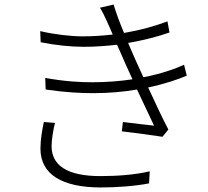

<svg xmlns="http://www.w3.org/2000/svg" viewBox="-20 -797 914 845"><path d="M157 -660 159 -611C224 -598 291 -591 349 -591C400 -591 449 -595 495 -600L509 -569C521 -540 541 -496 563 -448C509 -440 450 -435 387 -435C334 -435 269 -438 179 -454L181 -403C270 -390 336 -387 390 -387C461 -387 526 -393 583 -403C611 -343 640 -282 658 -244C625 -248 574 -253 521 -260L516 -219C578 -212 649 -202 695 -195L721 -227C696 -274 663 -345 632 -412C707 -428 765 -448 802 -464L790 -512C751 -494 689 -472 611 -457C586 -511 565 -558 555 -582L544 -608C613 -620 675 -636 726 -654L717 -703C662 -682 597 -664 526 -652C508 -694 492 -737 480 -777L420 -763C431 -745 440 -727 452 -700C459 -684 468 -665 476 -645C433 -640 389 -637 343 -637C294 -637 220 -645 157 -660ZM158 -143C158 -29 254 28 424 28C494 28 576 22 636 10L639 -43C570 -27 493 -22 422 -22C274 -22 207 -70 207 -154C207 -180 214 -225 222 -256L173 -260C166 -227 158 -183 158 -143Z"/></svg>

Font: GenEiGothic-pro-Light
Style: Regular
Weight: 300
Designer: Ryoko NISHIZUKA (kana & ideographs); Paul D. Hunt (Latin, Greek & Cyrillic); Wenlong ZHANG (bopomofo); Sandoll Communica
Foundry: Adobe Systems Incorporated; o_tamon
Version: Version 1.000.140830